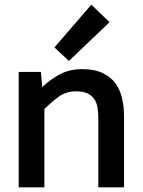

<svg xmlns="http://www.w3.org/2000/svg" viewBox="-20 -802 611 822"><path d="M161 -429Q194 -461 235.5 -483.5Q277 -506 332 -506Q385 -506 420 -489Q455 -472 475 -444Q495 -416 503 -379.5Q511 -343 511 -304V0H401V-293Q401 -320 397.5 -341.5Q394 -363 383 -378.5Q372 -394 353.5 -402.5Q335 -411 306 -411Q263 -411 231.5 -388Q200 -365 170 -335V0H60V-494H155ZM371 -782 449 -707 275 -541 213 -599Z"/></svg>

Font: Codetta
Style: Bold
Weight: 700
Designer: Ulrich Proeller
Foundry: PROSA GmbH
Version: Version 2.00;September 29, 2018;FontCreator 11.5.0.2427 64-b